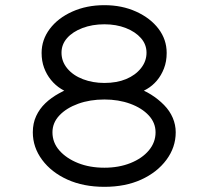

<svg xmlns="http://www.w3.org/2000/svg" viewBox="-20 -720 807 743"><path d="M384 3Q303 3 241 -25Q179 -53 143 -101.5Q107 -150 107 -208Q107 -243 120 -271Q133 -299 155.5 -320.5Q178 -342 208 -358.5Q238 -375 271 -387L264 -355Q239 -362 216.5 -376Q194 -390 177 -411Q160 -432 150.5 -458Q141 -484 141 -515Q141 -566 172.5 -608Q204 -650 259.5 -675Q315 -700 384 -700Q452 -700 507 -675Q562 -650 593.5 -608.5Q625 -567 625 -515Q625 -482 614.5 -455Q604 -428 587 -408Q570 -388 548.5 -375.5Q527 -363 505 -356L501 -383Q536 -372 564.5 -354Q593 -336 615 -313.5Q637 -291 648.5 -264Q660 -237 660 -208Q660 -150 624 -101.5Q588 -53 526.5 -25Q465 3 384 3ZM384 -71Q440 -71 485 -89Q530 -107 556 -138Q582 -169 582 -208Q582 -245 555.5 -273.5Q529 -302 484 -318.5Q439 -335 384 -335Q328 -335 282.5 -318.5Q237 -302 210 -273.5Q183 -245 183 -208Q183 -168 210 -137.5Q237 -107 282 -89Q327 -71 384 -71ZM384 -399Q432 -399 468 -414Q504 -429 525.5 -456Q547 -483 547 -516Q547 -548 525.5 -572.5Q504 -597 467 -611.5Q430 -626 384 -626Q337 -626 299 -611.5Q261 -597 239.5 -572.5Q218 -548 218 -516Q218 -482 240.5 -455Q263 -428 301 -413.5Q339 -399 384 -399Z"/></svg>

Font: Lexend Tera Light
Style: Regular
Weight: 300
Designer: Bonnie Shaver-Troup, Thomas Jockin
Foundry: Lexend
Version: Version 1.007